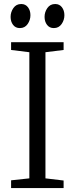

<svg xmlns="http://www.w3.org/2000/svg" viewBox="-20 -958 381 978"><path d="M129.5 -49.5V-692L36.5 -703.5V-743H304V-703.5L211.5 -692V-49.5L304 -38.5V0H36.5V-39.5ZM80.5 -815Q59 -815 46.5 -831.5Q34 -848 34 -872Q34 -896.5 48.2 -917Q62.5 -937.5 87.5 -937.5H88.5Q110 -937.5 122.5 -921Q135 -904.5 135 -880.5Q135 -856 120.8 -835.5Q106.5 -815 81.5 -815ZM253.5 -815Q232 -815 219.5 -831.5Q207 -848 207 -872Q207 -896.5 221.2 -917Q235.5 -937.5 260.5 -937.5H261.5Q283 -937.5 295.5 -921Q308 -904.5 308 -880.5Q308 -856 293.8 -835.5Q279.5 -815 254.5 -815Z"/></svg>

Font: Merriweather 36pt Light
Style: Regular
Weight: 300
Designer: Eben Sorkin
Foundry: Eben Sorkin
Version: Version 2.100